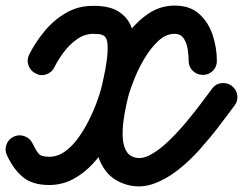

<svg xmlns="http://www.w3.org/2000/svg" viewBox="-70 -612 870 687"><path d="M58 -349Q39 -358 32 -377.5Q25 -397 34 -416Q56 -460 89 -500Q122 -540 165.5 -565.5Q209 -591 261 -591Q319 -592 352 -572Q385 -552 399 -518Q413 -484 414 -442Q415 -400 407.5 -356.5Q400 -313 391 -274Q391 -274 391 -274Q391 -274 391 -274Q391 -274 391 -274Q391 -274 391 -274Q381 -236 364 -192.5Q347 -149 321.5 -106Q296 -63 263.5 -27.5Q231 8 191.5 29Q152 50 106 50Q47 50 13 22.5Q-21 -5 -45 -56Q-45 -56 -45 -56Q-45 -56 -45 -56Q-54 -75 -47 -94.5Q-40 -114 -21 -123Q-2 -132 18 -124.5Q38 -117 47 -98Q58 -75 67.5 -63Q77 -51 106 -51Q135 -51 161 -69Q187 -87 208.5 -116.5Q230 -146 247 -179.5Q264 -213 275.5 -244.5Q287 -276 293 -298Q293 -298 293 -298Q293 -298 293 -298Q293 -298 293 -298Q293 -298 293 -298Q295 -308 301 -334.5Q307 -361 311.5 -392.5Q316 -424 315 -449.5Q314 -475 303 -483Q295 -489 283 -490Q271 -491 262 -491Q231 -490 204.5 -471Q178 -452 157.5 -424.5Q137 -397 125 -372Q116 -353 96 -346Q76 -339 58 -349ZM706 -394Q706 -373 691.5 -358.5Q677 -344 656 -344Q635 -344 620 -358.5Q605 -373 605 -394Q605 -410 602 -433Q599 -456 588 -473.5Q577 -491 555 -491Q524 -491 497 -466Q470 -441 448 -404.5Q426 -368 411.5 -331.5Q397 -295 390 -272Q390 -272 390 -272Q390 -272 390 -272Q390 -272 390 -272Q390 -272 390 -272Q387 -259 381.5 -234.5Q376 -210 372 -180.5Q368 -151 369 -123Q370 -95 380 -75Q390 -55 411 -49Q437 -41 469 -58.5Q501 -76 534 -108Q567 -140 597.5 -176.5Q628 -213 652 -245.5Q676 -278 689 -295Q701 -312 722 -314.5Q743 -317 759 -305Q776 -292 779 -271.5Q782 -251 769 -234Q746 -203 714 -161Q682 -119 644.5 -77Q607 -35 564.5 -2Q522 31 476.5 46.5Q431 62 384 49Q340 36 315 7.5Q290 -21 279.5 -59.5Q269 -98 269.5 -141Q270 -184 277 -225Q284 -266 293 -300Q293 -300 293 -300Q293 -300 293 -300Q293 -300 293 -300Q293 -300 293 -300Q305 -342 327.5 -392Q350 -442 383.5 -487.5Q417 -533 460 -562.5Q503 -592 555 -592Q610 -592 643 -562Q676 -532 691 -486.5Q706 -441 706 -394Q706 -394 706 -394Q706 -394 706 -394Z"/></svg>

Font: FRB American Cursive Ultra
Style: Bold Italic
Weight: 1000
Italic angle: -25°
Version: Version 2.0;Modular Font Editor K font №1